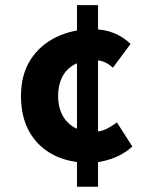

<svg xmlns="http://www.w3.org/2000/svg" viewBox="-20 -675 568 736"><path d="M322.1 -51Q243.8 -51 185 -81.2Q126.2 -111.5 93.3 -168.6Q60.4 -225.8 60.4 -307.1Q60.4 -388.5 96.9 -445.7Q133.5 -502.8 196 -533Q258.6 -563.1 335.3 -563.1Q381.2 -563.1 418.3 -547.5Q455.4 -531.8 480.3 -506.4L412.8 -415.5Q395.4 -431.1 378.6 -437.8Q361.8 -444.4 343.6 -444.4Q296.7 -444.4 265.5 -427.7Q234.3 -410.9 218.5 -379.9Q202.8 -348.9 202.8 -307.1Q202.8 -244.2 238.3 -207Q273.9 -169.7 338.6 -169.7Q365.6 -169.7 388.1 -180.8Q410.5 -192 428.1 -205.9L487.3 -113.4Q451.6 -81.4 407.1 -66.2Q362.6 -51 322.1 -51ZM275.1 40.8V-655.3H355.8V40.8Z"/></svg>

Font: Source Sans 3 VF
Style: Regular
Weight: 200
Designer: Paul D. Hunt
Foundry: Adobe
Version: Version 3.046;hotconv 1.0.118;makeotfexe 2.5.65603